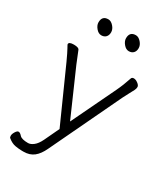

<svg xmlns="http://www.w3.org/2000/svg" viewBox="-208 -788 915 1045"><g transform="rotate(30 250.0 -265.5)"><path d="M290 -652Q290 -634 305 -616Q320 -598 338 -598Q356 -598 366.5 -609Q377 -620 377 -639Q377 -658 361.5 -675.5Q346 -693 329 -693Q290 -693 290 -652ZM117 -652Q117 -634 132 -616Q147 -598 165 -598Q183 -598 193.5 -609Q204 -620 204 -639Q204 -658 188.5 -675.5Q173 -693 156 -693Q117 -693 117 -652ZM31 -465Q31 -463 41.5 -444.5Q52 -426 74 -378L224 -43L180 50Q165 81 147 95Q129 109 113 109Q73 109 60.5 95Q48 81 39 81Q30 81 21 95.5Q12 110 12 121Q12 132 17 135Q40 154 63.5 158Q87 162 106 162H116Q154 162 179.5 142Q205 122 224 81L435 -362Q444 -380 455 -400.5Q466 -421 471.5 -431.5Q477 -442 477 -452.5Q477 -463 463 -473.5Q449 -484 437 -484Q425 -484 422 -475Q406 -426 385 -382L253 -107L128 -392Q112 -430 98 -466Q94 -480 62.5 -480Q31 -480 31 -465Z"/></g></svg>

Font: LXGW WenKai TC Light
Style: Regular
Weight: 300
Designer: LXGW / Fontworks Inc.
Foundry: LXGW / Fontworks Inc.
Version: Version 1.330